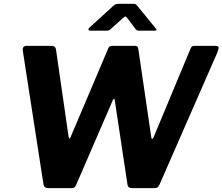

<svg xmlns="http://www.w3.org/2000/svg" viewBox="-20 -981 1160 1001"><path d="M1102.2 -742Q1117.9 -742 1119.4 -734.4Q1120.9 -726.7 1113.1 -707.1L810.9 -17.1Q805.4 -6.1 799.5 -3.1Q793.7 0 780.7 0H673.1Q660.4 0 653.5 -3.7Q646.5 -7.4 644.7 -18.1L578.3 -459.1Q577.3 -466.3 574.5 -466Q571.7 -465.6 568.3 -459.1L377.1 -17.1Q371.9 -6.1 366.1 -3.1Q360.2 0 346.5 0H234Q209.7 0 206.6 -20.3L99.2 -714.5Q96.8 -728 101.6 -735Q106.5 -742 121.4 -742H247.6Q260.8 -742 266 -736.1Q271.2 -730.2 272.2 -720.9L337.4 -269.4Q339.4 -259.7 342.2 -259.3Q345.1 -258.9 349.1 -268.7L544.4 -728.9Q547.9 -737.1 552.7 -739.6Q557.6 -742 571 -742H680.8Q693.9 -742 697.3 -736.4Q700.8 -730.9 701.8 -720.9L769.1 -263.1Q770.4 -256.5 774 -256.7Q777.5 -256.8 780.8 -265.4L974 -728.9Q977.5 -737.1 982.2 -739.6Q987 -742 999.6 -742H1102.2ZM684.1 -833.1 644.9 -885.3Q637.9 -894.9 633.9 -895Q629.9 -895 619.5 -885.5L558.3 -830.4Q551.6 -824.2 547 -822.7Q542.4 -821.1 533.8 -821.1H449.8Q441.9 -821.1 441.3 -826.7Q440.6 -832.4 446.3 -837.1L571.3 -951Q578.4 -957.8 585.4 -959.5Q592.4 -961.1 604.4 -961.1H677.3Q686.8 -961.1 691.3 -955.8Q695.7 -950.6 699.4 -946.4L791.4 -833.6Q797.8 -825.4 795.7 -823.2Q793.5 -821.1 784 -821.1H703.8Q696.2 -821.1 692.2 -824.2Q688.1 -827.2 684.1 -833.1Z"/></svg>

Font: Libre Franklin Thin
Style: Italic
Weight: 100
Italic angle: -8°
Designer: Pablo Impallari, Rodrigo Fuenzalida, Nhung Nguyen
Foundry: Impallari Type
Version: Version 3.000